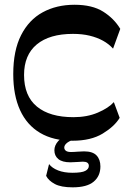

<svg xmlns="http://www.w3.org/2000/svg" viewBox="-20 -581 552 807"><path d="M285 10.5Q204.4 10.5 148.7 -22.4Q93.1 -55.2 64.4 -117.9Q35.7 -180.6 35.7 -269.4Q35.7 -368.7 68.7 -433.3Q101.6 -497.9 159.6 -529.4Q217.5 -561 293.2 -561Q367.7 -561 413.5 -532.2Q459.3 -503.4 485.5 -459.7L455.2 -376.6Q437.4 -396.4 412.8 -409.9Q388.3 -423.4 357 -431Q325.7 -438.6 286.6 -438.6Q187.9 -438.6 134.5 -394.2Q81.1 -349.8 81.1 -265.9Q81.1 -177.6 135.2 -133Q189.2 -88.5 288.8 -88.5Q346.3 -88.5 391.2 -107.7Q436.2 -126.9 458.5 -151.8L483 -85.7Q461 -49.5 411.6 -19.5Q362.1 10.5 285 10.5ZM285.4 206.4Q236.5 206.4 210.2 192.3Q183.9 178.1 173.9 158.1L186.2 108.6Q198.8 125.4 224.2 135.3Q249.6 145.2 284.1 145.2Q323.6 145.2 338.5 137.2Q353.4 129.3 353.4 116.1Q353.4 98.5 328.4 98.5Q316.4 98.8 302.4 100Q288.5 101.2 275.9 101.2Q241.6 101.2 225.1 87.5Q208.6 73.9 208.6 50.4Q208.6 30.1 224.9 11.7Q241.2 -6.7 278 -17.1L309.9 0Q276.1 8.4 263.1 18.4Q250.1 28.3 250.1 39Q250.1 47.4 256.9 52.7Q263.6 57.9 278.4 57.9Q291.3 57.9 306.3 56.5Q321.3 55.2 333.2 55.2Q369.6 55.2 385.8 72.3Q402 89.4 402 118.6Q402 159 373.6 182.7Q345.3 206.4 285.4 206.4Z"/></svg>

Font: Savate ExtraLight
Style: Regular
Weight: 200
Designer: Max Esnée
Foundry: Plomb Type
Version: Version 2.000